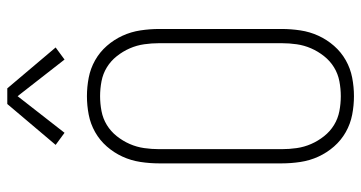

<svg xmlns="http://www.w3.org/2000/svg" viewBox="-258 -750 1015 540"><g transform="rotate(-90 250.0 -479.5)"><path d="M250 8Q224 8 198 3Q172 -2 149 -15Q126 -28 108.5 -48Q91 -68 80 -92Q69 -116 65 -142.5Q61 -169 61 -195V-540Q61 -566 65 -592.5Q69 -619 80 -643Q91 -667 108.5 -687Q126 -707 149 -720Q172 -733 198 -738Q224 -743 250 -743Q276 -743 302 -738Q328 -733 351 -720Q374 -707 391.5 -687Q409 -667 420 -643Q431 -619 435 -592.5Q439 -566 439 -540V-195Q439 -169 435 -142.5Q431 -116 420 -92Q409 -68 391.5 -48Q374 -28 351 -15Q328 -2 302 3Q276 8 250 8ZM250 -29Q271 -29 292 -33Q313 -37 331 -48Q349 -59 362.5 -76Q376 -93 384.5 -112.5Q393 -132 396 -153Q399 -174 399 -195V-540Q399 -561 396 -582Q393 -603 384.5 -622.5Q376 -642 362.5 -659Q349 -676 331 -687Q313 -698 292 -702Q271 -706 250 -706Q229 -706 208 -702Q187 -698 169 -687Q151 -676 137.5 -659Q124 -642 115.5 -622.5Q107 -603 104 -582Q101 -561 101 -540V-195Q101 -174 104 -153Q107 -132 115.5 -112.5Q124 -93 137.5 -76Q151 -59 169 -48Q187 -37 208 -33Q229 -29 250 -29ZM147 -806 113 -831 228 -967H272L387 -831L353 -806L250 -938Z"/></g></svg>

Font: Iosevka SS04 Extralight
Style: Regular
Weight: 200
Monospace: yes
Designer: Belleve Invis
Foundry: Belleve Invis
Version: Version 19.0.0; ttfautohint (v1.8.4)